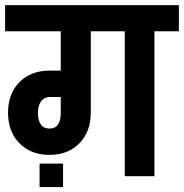

<svg xmlns="http://www.w3.org/2000/svg" viewBox="-32 -701 732 764"><path d="M679.8 -576.5H582.5V0H464.4V-576.5H329.3V-252.8Q329.3 -177.2 284.1 -131Q238.9 -84.7 164.9 -84.7Q90.8 -84.7 45.4 -130.8Q0 -176.8 0 -252.6Q0 -328.4 45.4 -374.2Q90.8 -420.1 165.5 -420.1H209.8V-576.5H-11.7V-680.7H679.8ZM165.5 -189.4Q209.8 -189.4 209.8 -252.8V-314.9H165.5Q144.2 -314.9 131.6 -298Q119 -281.1 119 -252.8Q119 -189.4 165.5 -189.4ZM125.5 -50H218.9V43.4H125.5Z"/></svg>

Font: Puralecka Narrow
Style: Bold
Weight: 700
Designer: Hector Gatti, Marcela Romero, Pablo Cosgaya and Nicolas Silva
Version: Version 1.004;PS 001.004;hotconv 1.0.70;makeotf.lib2.5.58329